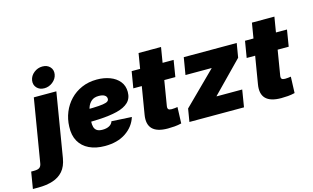

<svg xmlns="http://www.w3.org/2000/svg" viewBox="-224 -1091 2632 1616"><g transform="rotate(-15 1092.5 -283.0)"><path d="M92.8 -539.1H289.1L196.8 18.6Q185.1 88.4 149.9 128.7Q114.7 168.9 59.6 186.5Q4.4 204.1 -66.4 204.1H-114.3L-90.3 58.6H-64.9Q-31.2 58.6 -16.8 47.4Q-2.4 36.1 1.5 11.2ZM199.2 -589.8Q157.7 -589.8 133.8 -616.2Q109.9 -642.6 115.7 -680.7Q122.1 -719.2 155 -745.4Q188 -771.5 229 -771.5Q270.5 -771.5 294.7 -745.4Q318.8 -719.2 312.5 -680.7Q306.2 -643.1 273.2 -616.5Q240.2 -589.8 199.2 -589.8Z M566.9 11.7Q487.8 11.7 430.2 -15.9Q372.6 -43.5 343 -95.9Q313.5 -148.4 316.9 -222.7Q318.8 -289.1 342.8 -347.7Q366.7 -406.2 409.4 -450.9Q452.1 -495.6 511.2 -521.2Q570.3 -546.9 643.1 -546.9Q705.1 -546.9 756.3 -527.6Q807.6 -508.3 838.1 -470.7Q868.7 -433.1 868.7 -378.9Q868.7 -322.3 833.7 -289.1Q798.8 -255.9 733.6 -239.7Q668.5 -223.6 577.4 -219Q486.3 -214.4 373.5 -214.4L391.6 -323.2Q488.8 -323.2 548.1 -325Q607.4 -326.7 638.4 -331.5Q669.4 -336.4 680.4 -345Q691.4 -353.5 691.4 -366.2Q691.4 -386.7 673.6 -397.9Q655.8 -409.2 622.6 -409.2Q582 -409.2 558.6 -388.7Q535.2 -368.2 524.4 -336.9Q513.7 -305.7 510.3 -273.4Q506.8 -241.2 506.3 -217.8Q504.9 -190.9 510.5 -170.2Q516.1 -149.4 533 -137.7Q549.8 -126 582.5 -126Q617.2 -126 640.9 -138.9Q664.6 -151.9 671.9 -175.8L847.2 -166Q822.3 -86.4 749.5 -37.4Q676.8 11.7 566.9 11.7Z M1311 -539.1 1287.6 -395.5H921.4L945.3 -539.1ZM1041 -671.4H1236.8L1155.3 -178.2Q1152.3 -159.7 1159.7 -151.1Q1167 -142.6 1188.5 -142.6Q1198.2 -142.6 1216.1 -144.3Q1233.9 -146 1239.7 -147.5L1234.4 -5.9Q1204.1 1.5 1173.8 3.9Q1143.6 6.3 1115.7 6.3Q1022 6.3 981.9 -34.4Q941.9 -75.2 955.6 -156.7Z M1304.2 0 1322.8 -112.3 1601.1 -387.7 1601.6 -390.1H1374.5L1399.4 -539.1H1860.8L1840.3 -416L1581.5 -151.4V-148.9H1804.2L1779.8 0Z M2298.8 -539.1 2275.4 -395.5H1909.2L1933.1 -539.1ZM2028.8 -671.4H2224.6L2143.1 -178.2Q2140.1 -159.7 2147.5 -151.1Q2154.8 -142.6 2176.3 -142.6Q2186 -142.6 2203.9 -144.3Q2221.7 -146 2227.5 -147.5L2222.2 -5.9Q2191.9 1.5 2161.6 3.9Q2131.3 6.3 2103.5 6.3Q2009.8 6.3 1969.7 -34.4Q1929.7 -75.2 1943.4 -156.7Z"/></g></svg>

Font: Inter 18pt Black
Style: Italic
Weight: 900
Italic angle: -9.3988°
Designer: Rasmus Andersson
Foundry: rsms
Version: Version 4.001;git-66647c0bb